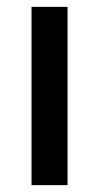

<svg xmlns="http://www.w3.org/2000/svg" viewBox="-20 -540 289 560"><path d="M72 0V-520H177V0Z"/></svg>

Font: M PLUS 1p Medium
Style: Regular
Weight: 500
Version: Version 1.062